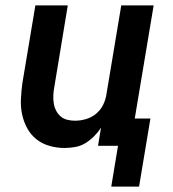

<svg xmlns="http://www.w3.org/2000/svg" viewBox="-20 -540 640 711"><path d="M392 151 417 0H343L354 -67Q343 -50 328 -35Q313 -20 295.5 -9.5Q278 1 258 4.5Q238 8 219 8Q190 8 162.5 0Q135 -8 114 -25Q93 -42 80 -66.5Q67 -91 61.5 -118Q56 -145 57.5 -174.5Q59 -204 63 -233L111 -520H231L181 -217Q178 -202 177.5 -187Q177 -172 179 -158Q181 -144 187.5 -131Q194 -118 204.5 -109Q215 -100 229 -96.5Q243 -93 258 -93Q278 -93 298.5 -99Q319 -105 335.5 -118.5Q352 -132 361.5 -151Q371 -170 374 -190L429 -520H549L479 -101H537L495 151Z"/></svg>

Font: Zed Sans Extended
Style: Bold Italic
Weight: 700
Width: 7
Italic angle: -9°
Designer: Belleve Invis
Foundry: Belleve Invis
Version: Version 1.0.0; ttfautohint (v1.8.4)